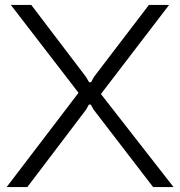

<svg xmlns="http://www.w3.org/2000/svg" viewBox="-20 -760 731 780"><path d="M299 -383 24 -740H107L329 -448L342 -426H350L362 -448L585 -740H667L390 -378L685 0H602L360 -315L349 -335H341L330 -315L91 0H7Z"/></svg>

Font: Encode Sans Wide
Style: Light
Weight: 300
Designer: Pablo Impallari, Andres Torresi
Foundry: Pablo Impallari, Andres Torresi
Version: Version 1.000; ttfautohint (v1.00) -l 8 -r 50 -G 200 -x 14 -